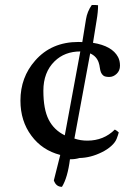

<svg xmlns="http://www.w3.org/2000/svg" viewBox="-20 -617 552 761"><path d="M298.3 -413.1Q236.3 -413.1 196.3 -374Q151.9 -330.6 151.9 -257.3Q151.9 -184.1 172.9 -142.8Q193.8 -101.6 236.8 -80.6ZM257.3 14.2Q248 87.4 225.6 123.5Q202.1 123.5 193.4 98.1L218.8 -2.9Q147 -21.5 104.5 -79.1Q61 -137.2 61 -218.3Q61 -310.5 119.1 -376.5Q183.6 -450.7 291 -450.7L306.2 -450.2L320.8 -540.5Q325.7 -571.3 343.8 -597.2Q352.1 -597.2 358.2 -597.2Q364.3 -597.2 368.7 -596.2Q368.7 -569.3 362.8 -535.6L348.6 -447.3Q424.3 -435.1 447.8 -391.1Q455.6 -376.5 455.6 -356.7Q455.6 -336.9 442.4 -324.5Q429.2 -312 413.1 -312Q397 -312 390.1 -317.1Q383.3 -322.3 380.1 -330.3Q377 -338.4 375.7 -348.6Q374.5 -358.9 371.1 -369.1Q362.8 -394 337.4 -405.3L274.9 -67.9Q298.3 -59.6 326.2 -59.6Q391.1 -59.6 435.1 -103.5Q442.9 -99.6 450.7 -92.3Q448.2 -82 442.4 -67.1Q436.5 -52.2 420.7 -38.1Q404.8 -23.9 383.8 -13.7Q339.8 8.3 294.9 9.3Q278.3 14.2 261.7 14.2Z"/></svg>

Font: RadleyRegular
Style: Regular
Weight: 400
Designer: vernon adams
Foundry: vernon adams
Version: Version 1.000;PS 001.001;hotconv 1.0.56